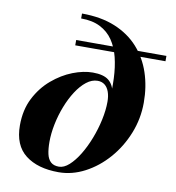

<svg xmlns="http://www.w3.org/2000/svg" viewBox="-85 -836 845 922"><g transform="rotate(10 337.5 -375.0)"><path d="M261.5 10Q159.5 10 99.8 -36.2Q40 -82.5 40 -180Q40 -255.5 69.5 -313Q99 -370.5 145.5 -410Q192 -449.5 244 -469.8Q296 -490 341.5 -490Q393.5 -490 418.5 -470Q443.5 -450 450.5 -410.2Q457.5 -370.5 455 -312L434.5 -364Q434.5 -391.5 427.2 -412Q420 -432.5 405.8 -443.8Q391.5 -455 371 -455Q343 -455 316.8 -434.5Q290.5 -414 268 -379.2Q245.5 -344.5 228.8 -301.5Q212 -258.5 202.8 -213Q193.5 -167.5 193.5 -126Q193.5 -91.5 199 -67Q204.5 -42.5 218.8 -29.5Q233 -16.5 258.5 -16.5Q283 -16.5 308 -39Q333 -61.5 355.8 -98.8Q378.5 -136 396.2 -181.8Q414 -227.5 424.2 -275Q434.5 -322.5 434.5 -364L443 -366.5Q447 -425.5 444.8 -480.5Q442.5 -535.5 431 -581.8Q419.5 -628 396 -662.5Q372.5 -697 334.2 -716.5Q296 -736 240.5 -736V-760Q333.5 -760 402.2 -731.8Q471 -703.5 516.5 -653Q562 -602.5 584.5 -535.2Q607 -468 607 -390Q607 -311.5 578.2 -239.5Q549.5 -167.5 500.2 -111.2Q451 -55 389 -22.5Q327 10 261.5 10ZM235 -604V-630H675V-604Z"/></g></svg>

Font: Bodoni Moda 9pt
Style: Bold Italic
Weight: 700
Italic angle: -13°
Designer: Owen Earl
Foundry: indestructible type
Version: Version 2.004